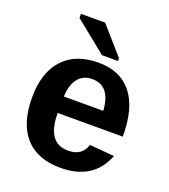

<svg xmlns="http://www.w3.org/2000/svg" viewBox="-136 -831 828 940"><g transform="rotate(20 278.0 -361.5)"><path d="M286 10Q166 10 102.5 -61Q39 -132 39 -267Q39 -397 104 -467.5Q169 -538 288 -538Q402 -538 462 -462.5Q522 -387 522 -242V-238H183Q183 -82 293 -82Q366 -82 385 -145L514 -134Q458 10 286 10ZM286 -452Q239 -452 212.5 -418.5Q186 -385 184 -324H389Q381 -452 286 -452ZM373 -578H290L124 -712V-733H250L373 -593Z"/></g></svg>

Font: Libra Sans
Style: Bold
Weight: 700
Foundry: Context Ltd
Version: Version 1.000